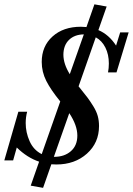

<svg xmlns="http://www.w3.org/2000/svg" viewBox="-47 -777 620 895"><path d="M96.2 88.4 135.3 -23.4Q79.6 -42 31.2 -89.4L14.2 -29.3H-26.9L38.6 -256.3H79.6Q72.8 -231 72.8 -203.1Q72.8 -159.7 91.1 -118.7Q109.4 -77.6 147.5 -58.6L233.9 -304.2Q189.9 -357.9 168.7 -399.9Q147.5 -441.9 147.5 -488.3Q147.5 -561.5 197.8 -606.9Q248 -652.3 330.1 -652.3Q342.8 -652.3 356 -650.9L393.1 -756.8L450.2 -746.6L411.6 -636.7Q460.9 -615.7 494.1 -564.5L513.2 -626H552.7L496.1 -439.5H456.5Q460.4 -459.5 460.4 -481Q460.4 -522.9 444.3 -555.2Q428.2 -587.4 399.4 -603L319.3 -374.5L325.2 -367.2Q350.6 -335.9 361.3 -321.5Q372.1 -307.1 387.5 -282.5Q402.8 -257.8 408.7 -236.1Q414.6 -214.4 414.6 -189.5Q414.6 -111.3 358.2 -60.8Q301.8 -10.3 215.8 -10.3Q200.2 -10.3 192.4 -11.2L153.8 98.6ZM248.5 -522.5Q248.5 -479 278.3 -431.2L343.8 -616.7Q300.8 -616.2 274.9 -591.3Q249 -566.4 248.5 -522.5ZM313.5 -145Q313.5 -192.9 275.9 -249.5L204.1 -45.9H205.6Q253.4 -45.9 283.4 -72.3Q313.5 -98.6 313.5 -145Z"/></svg>

Font: Elstob 18pt Medium
Style: Italic
Weight: 500
Italic angle: -20°
Designer: Peter S. Baker
Version: Version 1.015